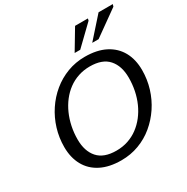

<svg xmlns="http://www.w3.org/2000/svg" viewBox="-204 -1096 1246 1281"><g transform="rotate(-30 419.0 -456.0)"><path d="M182.5 -256.5Q182.5 -166.5 228.5 -114.5Q274.5 -62.5 371 -62.5Q419 -62.5 460.8 -76.5Q502.5 -90.5 537.2 -116.2Q572 -142 599.5 -177.2Q627 -212.5 646 -255Q665 -297.5 674.8 -345.5Q684.5 -393.5 684.5 -444Q684.5 -534 638.5 -586.2Q592.5 -638.5 496 -638.5Q448.5 -638.5 406.5 -624.5Q364.5 -610.5 329.8 -584.8Q295 -559 267.8 -523.8Q240.5 -488.5 221.5 -445.8Q202.5 -403 192.5 -355.2Q182.5 -307.5 182.5 -256.5ZM787 -443Q787 -371.5 766.5 -304.5Q746 -237.5 708 -180.5Q670 -123.5 618.2 -80.5Q566.5 -37.5 503 -13.8Q439.5 10 368 10Q275 10 210.8 -22.8Q146.5 -55.5 113.2 -116Q80 -176.5 80 -257.5Q80 -329 100.5 -396Q121 -463 159 -520.2Q197 -577.5 249 -620.2Q301 -663 364.5 -687Q428 -711 499 -711Q592.5 -711 656.5 -678Q720.5 -645 753.8 -585Q787 -525 787 -443ZM589.5 -766.5 728 -922H837.5L832.5 -905L638.5 -766.5ZM454 -766.5 547 -922H646L642 -906.5L497 -766.5Z"/></g></svg>

Font: Newsreader 8pt
Style: Italic
Weight: 400
Italic angle: -17°
Version: Version 1.003